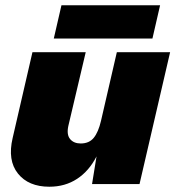

<svg xmlns="http://www.w3.org/2000/svg" viewBox="-20 -698 665 728"><path d="M167 10Q88 10 48 -40Q8 -90 28 -175L103 -500H305L239 -220Q232 -187 246 -170.5Q260 -154 286 -154Q318 -154 335.5 -175.5Q353 -197 363 -240L423 -500H625L509 0H329L346 -105Q318 -50 272.5 -20Q227 10 167 10ZM587 -678 558 -552H184L213 -678Z"/></svg>

Font: Prodigy Sans ExtraBold
Style: Italic
Weight: 800
Italic angle: -13°
Designer: Wei Huang
Foundry: Wei Huang
Version: Version 1.003; ttfautohint (v1.8.3)